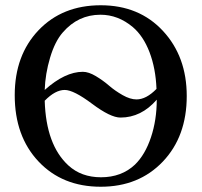

<svg xmlns="http://www.w3.org/2000/svg" viewBox="-20 -696 769 730"><path d="M690 -331Q690 -177 599 -81.5Q508 14 363 14Q217 14 126.5 -82Q36 -178 36 -334Q36 -486 126.5 -581Q217 -676 363 -676Q509 -676 599.5 -578.5Q690 -481 690 -331ZM575 -358Q572 -436 548.5 -497.5Q525 -559 485 -593Q429 -640 362 -640Q277 -640 219 -573Q189 -539 170.5 -477Q152 -415 150 -354Q227 -423 295 -423Q317 -423 344.5 -406.5Q372 -390 394.5 -370.5Q417 -351 446 -334.5Q475 -318 499 -318Q536 -318 575 -358ZM576 -317Q517 -249 438 -249Q400 -249 330 -301.5Q260 -354 226 -354Q190 -354 150 -313Q155 -145 240 -67Q289 -22 364 -22Q442 -22 493 -70Q532 -108 554 -174Q576 -240 576 -317Z"/></svg>

Font: STIX Math
Style: Regular
Weight: 400
Designer: MicroPress Inc., with final additions and corrections provided by Coen Hoffman, Elsevier (retired)
Version: Version 1.1.1